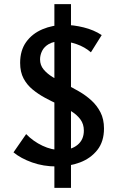

<svg xmlns="http://www.w3.org/2000/svg" viewBox="-20 -790 565 925"><path d="M253 12Q189 12 134.5 -7.5Q80 -27 45 -56L106 -144Q140 -109 184.5 -88Q229 -67 273 -67Q323 -67 353.5 -92Q384 -117 384 -161Q384 -192 367.5 -214.5Q351 -237 323.5 -254Q296 -271 263 -286Q230 -301 197.5 -318.5Q165 -336 137.5 -358.5Q110 -381 93.5 -412Q77 -443 77 -487Q77 -547 106 -587.5Q135 -628 184.5 -649Q234 -670 292 -670Q334 -670 383 -658Q432 -646 470 -621L418 -538Q388 -564 348.5 -577.5Q309 -591 274 -591Q238 -591 215.5 -578Q193 -565 183 -545Q173 -525 173 -504Q173 -476 190 -455.5Q207 -435 234 -418.5Q261 -402 294 -385.5Q327 -369 360 -350Q393 -331 420 -306.5Q447 -282 464 -249Q481 -216 481 -171Q481 -108 449 -67.5Q417 -27 365.5 -7.5Q314 12 253 12ZM242 115V-770H322V115Z"/></svg>

Font: Ysabeau SC SemiBold
Style: Regular
Weight: 600
Designer: Christian Thalmann (Catharsis Fonts)
Version: Version 2.001;gftools[0.9.30]; featfreeze: smcp